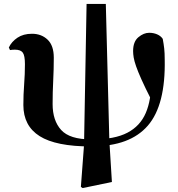

<svg xmlns="http://www.w3.org/2000/svg" viewBox="-20 -729 907 978"><path d="M401 229 392 223 408 10 421 -709H519L537 -12L550 198ZM444 17Q265 17 182 -35.5Q99 -88 99 -194Q99 -247 103 -299.5Q107 -352 107 -402Q107 -446 96 -461Q85 -476 56 -476Q49 -476 43 -475.5Q37 -475 31 -474L25 -487Q39 -517 69 -537Q99 -557 143 -557Q191 -557 222.5 -527Q254 -497 254 -435Q254 -376 251 -317.5Q248 -259 248 -199Q248 -115 291.5 -67Q335 -19 444 -19ZM451 16 453 -19Q564 -19 629 -53Q694 -87 722.5 -153.5Q751 -220 750 -316Q750 -339 748 -361.5Q746 -384 741 -418L798 -411L749 -224Q718 -285 700 -325.5Q682 -366 673 -392Q664 -418 661 -436Q658 -454 658 -469Q658 -517 685 -539.5Q712 -562 740 -562Q762 -562 780.5 -554Q799 -546 809 -531Q814 -504 816.5 -481.5Q819 -459 819 -427Q824 -194 733 -89Q642 16 451 16Z"/></svg>

Font: Noto Serif JP Black
Style: Regular
Weight: 900
Designer: Ryoko NISHIZUKA 西塚涼子 (kana & ideographs); Frank Grießhammer (Latin, Greek & Cyrillic); Wenlong ZHANG 张文龙 (bopomofo); San
Foundry: Adobe
Version: Version 2.003-H1;hotconv 1.1.1;makeotfexe 2.6.0